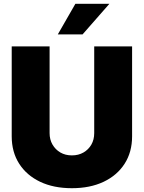

<svg xmlns="http://www.w3.org/2000/svg" viewBox="-20 -969 749 1000"><path d="M354.5 11.2Q259.3 11.2 189 -22.2Q118.7 -55.7 79.8 -116.5Q41 -177.2 41 -259.3V-727.5H238.3V-275.9Q238.3 -242.2 253.4 -216.1Q268.6 -189.9 294.4 -174.8Q320.3 -159.7 354.5 -159.7Q388.7 -159.7 414.8 -174.8Q440.9 -189.9 455.8 -215.8Q470.7 -241.7 470.7 -275.9V-727.5H668V-259.3Q668 -177.2 629.2 -116.5Q590.3 -55.7 519.8 -22.2Q449.2 11.2 354.5 11.2ZM281.2 -790 372.6 -949.2H549.8L410.2 -790Z"/></svg>

Font: Inter 28pt Black
Style: Regular
Weight: 900
Designer: Rasmus Andersson
Foundry: rsms
Version: Version 4.001;git-66647c0bb